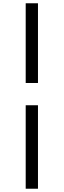

<svg xmlns="http://www.w3.org/2000/svg" viewBox="-20 -870 389 1173"><path d="M137 283H212V-227H137ZM212 -363V-850H137V-363Z"/></svg>

Font: Noto Serif SC Black
Style: Regular
Weight: 900
Designer: Ryoko NISHIZUKA 西塚涼子 (kana & ideographs); Frank Grießhammer (Latin, Greek & Cyrillic); Wenlong ZHANG 张文龙 (bopomofo); San
Foundry: Adobe
Version: Version 2.001;hotconv 1.1.0;makeotfexe 2.6.0